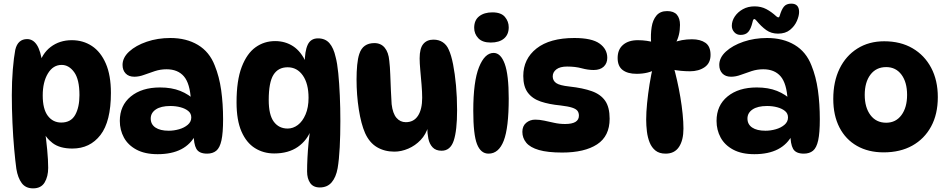

<svg xmlns="http://www.w3.org/2000/svg" viewBox="-20 -835 5208 1056"><path d="M129 -620Q162 -620 183 -587.5Q204 -555 213 -486L192 -470Q210 -540 259 -577Q308 -614 375 -614Q437 -614 485.5 -582Q534 -550 562 -485.5Q590 -421 590 -324Q590 -167 532.5 -92.5Q475 -18 378 -18Q309 -18 269.5 -48Q230 -78 214 -121L226 -127Q234 -69 239.5 -12Q245 45 245 88Q245 136 225.5 168.5Q206 201 162 201Q121 201 99.5 172Q78 143 70 94Q64 51 58 -15.5Q52 -82 48.5 -160Q45 -238 45 -312Q45 -387 50.5 -453Q56 -519 64 -561Q71 -591 87.5 -605.5Q104 -620 129 -620ZM319 -478Q272 -478 243.5 -431Q215 -384 215 -310Q215 -235 243 -198Q271 -161 317 -161Q370 -161 393.5 -203Q417 -245 417 -312Q417 -398 388 -438Q359 -478 319 -478Z M1119 10Q1075 10 1060 -16.5Q1045 -43 1045 -101L1057 -96Q1002 13 847 13Q777 13 730.5 -12Q684 -37 661.5 -78.5Q639 -120 639 -170Q639 -255 699.5 -304.5Q760 -354 860 -354Q924 -354 971.5 -335Q1019 -316 1053 -282L1030 -284Q1025 -376 991.5 -415Q958 -454 896 -454Q863 -454 832 -444Q801 -434 773 -423.5Q745 -413 719 -413Q688 -413 671 -431Q654 -449 654 -478Q654 -518 690.5 -551.5Q727 -585 787 -605.5Q847 -626 917 -626Q1005 -626 1068.5 -588Q1132 -550 1161 -475Q1186 -414 1196.5 -339Q1207 -264 1207 -179Q1207 -104 1198 -63Q1189 -22 1169.5 -6Q1150 10 1119 10ZM908 -116Q936 -116 964.5 -124Q993 -132 1012.5 -148.5Q1032 -165 1032 -189Q1032 -211 1015.5 -224.5Q999 -238 973 -245Q947 -252 917 -252Q865 -252 837 -233Q809 -214 809 -183Q809 -151 835 -133.5Q861 -116 908 -116Z M1739 196Q1703 196 1686 171.5Q1669 147 1669 108Q1669 74 1671 33.5Q1673 -7 1677 -48.5Q1681 -90 1686 -127L1693 -126Q1670 -63 1618 -27Q1566 9 1488 9Q1429 9 1382 -20.5Q1335 -50 1308 -112Q1281 -174 1281 -272Q1281 -393 1309.5 -467Q1338 -541 1385.5 -575Q1433 -609 1493 -609Q1549 -609 1592.5 -580.5Q1636 -552 1664 -490L1656 -486Q1656 -554 1672.5 -589Q1689 -624 1729 -624Q1769 -624 1792 -597.5Q1815 -571 1826 -521Q1835 -488 1840.5 -432.5Q1846 -377 1849 -309Q1852 -241 1852 -169Q1852 -93 1848.5 -25Q1845 43 1837 90Q1828 140 1804 168Q1780 196 1739 196ZM1562 -128Q1592 -128 1618 -147.5Q1644 -167 1660.5 -205.5Q1677 -244 1677 -297Q1677 -375 1645.5 -420Q1614 -465 1562 -465Q1510 -465 1484 -423.5Q1458 -382 1458 -285Q1458 -203 1486 -165.5Q1514 -128 1562 -128Z M2409 -6Q2377 -6 2359.5 -24.5Q2342 -43 2336 -72.5Q2330 -102 2330 -135L2335 -139Q2323 -96 2293.5 -65Q2264 -34 2225.5 -17.5Q2187 -1 2149 -1Q2095 -1 2053.5 -25.5Q2012 -50 1988 -103Q1966 -153 1953.5 -233Q1941 -313 1941 -398Q1941 -441 1944.5 -477.5Q1948 -514 1956 -538Q1966 -569 1987 -583.5Q2008 -598 2039 -598Q2075 -598 2096 -572.5Q2117 -547 2121 -501Q2125 -469 2126.5 -424.5Q2128 -380 2130 -336Q2132 -292 2134 -262Q2140 -211 2160.5 -187Q2181 -163 2212 -163Q2256 -163 2279 -198.5Q2302 -234 2302 -297Q2302 -329 2298.5 -370Q2295 -411 2291.5 -450Q2288 -489 2288 -514Q2288 -569 2308 -593Q2328 -617 2364 -617Q2394 -617 2415.5 -602.5Q2437 -588 2448 -562Q2462 -532 2472 -481Q2482 -430 2488 -365.5Q2494 -301 2494 -229Q2494 -117 2475.5 -61.5Q2457 -6 2409 -6Z M2688 -767Q2736 -767 2757 -742Q2778 -717 2778 -685Q2778 -645 2752 -623Q2726 -601 2679 -601Q2633 -601 2610.5 -625Q2588 -649 2588 -682Q2588 -724 2615.5 -745.5Q2643 -767 2688 -767ZM2695 -544Q2734 -544 2756 -484Q2778 -424 2778 -293Q2778 -132 2750.5 -61Q2723 10 2667 10Q2624 10 2603.5 -42.5Q2583 -95 2583 -226Q2583 -387 2614.5 -465.5Q2646 -544 2695 -544Z M3139 -626Q3235 -626 3277.5 -595.5Q3320 -565 3320 -517Q3320 -487 3300.5 -468.5Q3281 -450 3245 -450Q3214 -450 3179 -459.5Q3144 -469 3099 -469Q3060 -469 3040 -453.5Q3020 -438 3020 -415Q3020 -392 3038.5 -378.5Q3057 -365 3113 -359Q3186 -351 3235 -333.5Q3284 -316 3308.5 -280.5Q3333 -245 3333 -182Q3333 -86 3264 -41Q3195 4 3072 4Q2992 4 2944 -10Q2896 -24 2874.5 -50Q2853 -76 2853 -110Q2853 -142 2874 -159.5Q2895 -177 2924 -177Q2947 -177 2973 -171.5Q2999 -166 3028 -159.5Q3057 -153 3088 -153Q3164 -153 3164 -199Q3164 -215 3156 -225.5Q3148 -236 3126.5 -243Q3105 -250 3063 -255Q3000 -261 2954 -276.5Q2908 -292 2883 -325.5Q2858 -359 2858 -417Q2858 -511 2931 -568.5Q3004 -626 3139 -626Z M3577 -602H3561Q3558 -646 3564 -685.5Q3570 -725 3590.5 -749.5Q3611 -774 3649 -774Q3686 -774 3703 -754Q3720 -734 3720 -698Q3720 -640 3696 -598L3682 -600Q3728 -619 3786 -619Q3832 -619 3860 -599.5Q3888 -580 3888 -533Q3888 -488 3855.5 -465.5Q3823 -443 3775 -443Q3751 -443 3724 -445.5Q3697 -448 3672 -454L3684 -471Q3694 -436 3704 -392Q3714 -348 3722 -300.5Q3730 -253 3734.5 -208Q3739 -163 3739 -128Q3739 -64 3714.5 -27Q3690 10 3641 10Q3606 10 3585 -7Q3564 -24 3553 -51.5Q3542 -79 3538 -112Q3534 -145 3534 -177Q3534 -217 3539 -267.5Q3544 -318 3552.5 -371.5Q3561 -425 3573 -475L3589 -455Q3546 -429 3481 -429Q3432 -429 3404.5 -450Q3377 -471 3377 -516Q3377 -563 3407 -588.5Q3437 -614 3488 -614Q3514 -614 3537 -610.5Q3560 -607 3577 -602Z M4401 10Q4357 10 4342 -16.5Q4327 -43 4327 -101L4339 -96Q4284 13 4129 13Q4059 13 4012.5 -12Q3966 -37 3943.5 -78.5Q3921 -120 3921 -170Q3921 -255 3981.5 -304.5Q4042 -354 4142 -354Q4206 -354 4253.5 -335Q4301 -316 4335 -282L4312 -284Q4307 -376 4273.5 -415Q4240 -454 4178 -454Q4145 -454 4114 -444Q4083 -434 4055 -423.5Q4027 -413 4001 -413Q3970 -413 3953 -431Q3936 -449 3936 -478Q3936 -518 3972.5 -551.5Q4009 -585 4069 -605.5Q4129 -626 4199 -626Q4287 -626 4350.5 -588Q4414 -550 4443 -475Q4468 -414 4478.5 -339Q4489 -264 4489 -179Q4489 -104 4480 -63Q4471 -22 4451.5 -6Q4432 10 4401 10ZM4190 -116Q4218 -116 4246.5 -124Q4275 -132 4294.5 -148.5Q4314 -165 4314 -189Q4314 -211 4297.5 -224.5Q4281 -238 4255 -245Q4229 -252 4199 -252Q4147 -252 4119 -233Q4091 -214 4091 -183Q4091 -151 4117 -133.5Q4143 -116 4190 -116ZM4130 -800Q4166 -800 4194.5 -785Q4223 -770 4250 -745Q4257 -739 4261.5 -739.5Q4266 -740 4268 -747Q4278 -782 4291.5 -798.5Q4305 -815 4332 -815Q4375 -815 4375 -769Q4375 -748 4363 -720Q4351 -692 4325.5 -671Q4300 -650 4259 -650Q4222 -650 4194.5 -669.5Q4167 -689 4140 -722Q4133 -731 4127.5 -730Q4122 -729 4119 -714Q4110 -676 4095.5 -659.5Q4081 -643 4053 -643Q4032 -643 4018.5 -658Q4005 -673 4005 -693Q4005 -720 4021.5 -744.5Q4038 -769 4066 -784.5Q4094 -800 4130 -800Z M4840 3Q4756 3 4693.5 -32.5Q4631 -68 4597 -134Q4563 -200 4563 -291Q4563 -386 4597.5 -457Q4632 -528 4695.5 -568Q4759 -608 4843 -608Q4933 -608 4999 -569.5Q5065 -531 5101.5 -462Q5138 -393 5138 -301Q5138 -207 5101 -139Q5064 -71 4997.5 -34Q4931 3 4840 3ZM4854 -160Q4907 -160 4938 -202Q4969 -244 4969 -313Q4969 -383 4938 -424.5Q4907 -466 4854 -466Q4799 -466 4767.5 -424.5Q4736 -383 4736 -313Q4736 -244 4767.5 -202Q4799 -160 4854 -160Z"/></svg>

Font: DynaPuff Medium
Style: Regular
Weight: 500
Version: Version 2.000